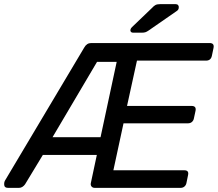

<svg xmlns="http://www.w3.org/2000/svg" viewBox="-53 -908 1053 928"><path d="M-29 -35 354 -678Q366 -700 388 -700H960Q984 -700 979 -676L971 -638Q966 -615 943 -615H609L561 -396H873Q897 -396 892 -372L884 -335Q882 -325 874.5 -318.5Q867 -312 856 -312H544L495 -85H838Q861 -85 856 -62L848 -23Q846 -13 838.5 -6.5Q831 0 820 0H405Q395 0 389.5 -6.5Q384 -13 386 -23L415 -159H154L68 -17Q63 -10 55.5 -5Q48 0 39 0H-14Q-31 0 -32.5 -13Q-34 -26 -29 -35ZM433 -245 511 -609H416L201 -245ZM577 -763Q579 -772 585 -777L681 -869Q691 -880 699 -884Q707 -888 722 -888H796Q804 -888 808 -883Q812 -878 811 -872Q811 -862 803 -856L666 -761Q656 -754 649 -752Q642 -750 631 -750H591Q577 -750 577 -763Z"/></svg>

Font: SVN-Rubik
Style: Italic
Weight: 400
Italic angle: -12°
Designer: Hubert and Fischer
Foundry: Hubert & Fischer
Version: Version 2.101; ttfautohint (v1.8.3)